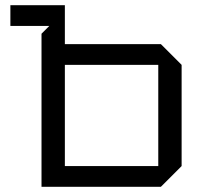

<svg xmlns="http://www.w3.org/2000/svg" viewBox="-20 -720 760 740"><path d="M590 -470H230V-80H590ZM680 -470V-80L600 0H140V-590L170 -620H20V-700H230V-550H600Z"/></svg>

Font: Tektur
Style: Regular
Weight: 400
Designer: Adam Jagosz
Foundry: Adam Jagosz
Version: Version 1.005;gftools[0.9.30]